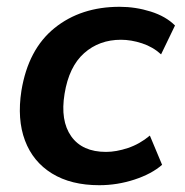

<svg xmlns="http://www.w3.org/2000/svg" viewBox="-20 -535 544 565"><path d="M272 10Q189 10 133 -24.5Q77 -59 53.5 -121.5Q30 -184 43 -268Q63 -390 140.5 -452.5Q218 -515 332 -515Q379 -515 423.5 -501Q468 -487 495 -460L454 -375Q430 -397 398 -407.5Q366 -418 336 -418Q272 -418 227.5 -378.5Q183 -339 170 -259Q157 -180 189.5 -134Q222 -88 292 -88Q322 -88 356.5 -99.5Q391 -111 421 -136L457 -50Q426 -23 375.5 -6.5Q325 10 272 10Z"/></svg>

Font: Mulish ExtraLight
Style: Bold Italic
Weight: 700
Italic angle: -9°
Version: Version 3.603